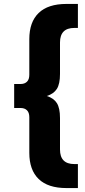

<svg xmlns="http://www.w3.org/2000/svg" viewBox="-20 -762 431 976"><path d="M318 194Q224 194 176.5 148Q129 102 129 15V-166Q129 -190 117 -201.5Q105 -213 85 -213H52V-335H85Q105 -335 117 -346.5Q129 -358 129 -382V-563Q129 -650 176.5 -696Q224 -742 318 -742H376V-620H358Q285 -620 285 -546V-386Q285 -335 269 -310Q253 -285 218 -274Q253 -263 269 -238Q285 -213 285 -162V-2Q285 72 358 72H376V194Z"/></svg>

Font: Montserrat
Style: Bold
Weight: 700
Designer: Julieta Ulanovsky
Foundry: Julieta Ulanovsky
Version: Version 9.000; ttfautohint (v1.8.4.7-5d5b)